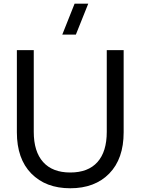

<svg xmlns="http://www.w3.org/2000/svg" viewBox="-20 -987 748 1022"><path d="M383.8 -802.7H311.5L377 -967.3H449.7ZM354 15.1Q223.6 15.1 146.7 -63.2Q69.8 -141.6 69.8 -282.7V-720.2H159.7V-285.2Q159.7 -180.2 209.5 -124.5Q259.3 -68.8 354 -68.8Q449.2 -68.8 498.8 -124.3Q548.3 -179.7 548.3 -285.2V-720.2H638.2V-282.7Q638.2 -141.6 561.5 -63.2Q484.9 15.1 354 15.1Z"/></svg>

Font: Vela Sans Med
Style: Regular
Weight: 500
Designer: Principal design: Mikhail Sharanda - project Manrope.
Design modification: Ravid Balaliev
Foundry: Mikhail Sharanda
Version: Version 1.001